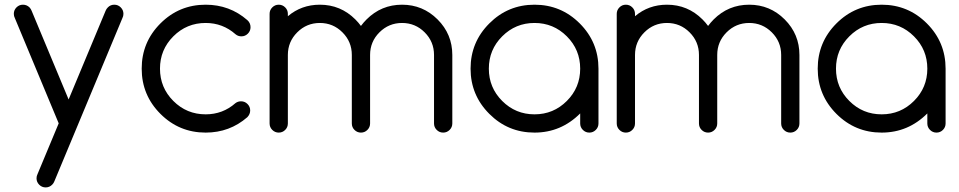

<svg xmlns="http://www.w3.org/2000/svg" viewBox="-20 -567 4102 821"><path d="M231 -39.6 43.5 -489.7Q39.1 -498 39.1 -507.8Q39.1 -523.9 50.5 -535.4Q62 -546.9 78.1 -546.9Q94.2 -546.9 106 -535.6Q112.3 -528.8 115.2 -521L273.4 -141.6L431.6 -521Q434.6 -528.8 441.4 -535.6Q452.6 -546.9 468.8 -546.9Q484.9 -546.9 496.3 -535.4Q507.8 -523.9 507.8 -507.8Q507.8 -498 503.4 -489.7L212.4 208.5Q209.5 216.3 203.1 222.7Q191.4 234.4 175.3 234.4Q159.2 234.4 147.7 222.9Q136.2 211.4 136.2 195.3Q136.2 185.5 140.6 177.2Z M1010.7 -133.8Q1026.9 -133.8 1038.3 -122.3Q1049.8 -110.8 1049.8 -94.7Q1049.8 -78.6 1037.6 -65.9Q961.9 0 859.4 0Q746.1 0 666 -80.1Q585.9 -160.2 585.9 -273.4Q585.9 -386.7 666 -466.8Q746.1 -546.9 859.4 -546.9Q961.9 -546.9 1037.6 -481Q1051.3 -468.8 1051.3 -450.7Q1051.3 -434.6 1039.8 -423.1Q1028.3 -411.6 1012.2 -411.6Q998 -411.6 987.3 -420.4Q932.6 -468.8 859.4 -468.8Q778.3 -468.8 721.2 -411.6Q664.1 -354.5 664.1 -273.4Q664.1 -192.4 721.2 -135.3Q778.3 -78.1 859.4 -78.1Q932.6 -78.1 986.8 -126Q997.1 -133.8 1010.7 -133.8Z M1210.9 -39.1Q1210.9 -22.9 1199.5 -11.5Q1188 0 1171.9 0Q1155.8 0 1144.3 -11.5Q1132.8 -22.9 1132.8 -39.1V-507.8Q1132.8 -523.9 1144.3 -535.4Q1155.8 -546.9 1171.9 -546.9Q1188 -546.9 1199.5 -535.4Q1210.9 -523.9 1210.9 -507.8V-497.6Q1269 -546.9 1347.7 -546.9Q1436.5 -546.9 1499.5 -483.9Q1512.7 -470.7 1523.4 -456.1Q1534.2 -470.7 1547.4 -483.9Q1610.4 -546.9 1699.2 -546.9Q1788.1 -546.9 1851.1 -483.9Q1914.1 -420.9 1914.1 -332V-39.1Q1914.1 -22.9 1902.6 -11.5Q1891.1 0 1875 0Q1858.9 0 1847.4 -11.5Q1835.9 -22.9 1835.9 -39.1V-332Q1835.9 -388.7 1795.9 -428.7Q1755.9 -468.8 1699.2 -468.8Q1642.6 -468.8 1602.5 -428.7Q1562.5 -388.7 1562.5 -332V-39.1Q1562.5 -22.9 1551 -11.5Q1539.6 0 1523.4 0Q1507.3 0 1495.8 -11.5Q1484.4 -22.9 1484.4 -39.1V-332Q1484.4 -388.7 1444.3 -428.7Q1404.3 -468.8 1347.7 -468.8Q1291 -468.8 1251 -428.7Q1210.9 -388.7 1210.9 -332Z M2265.6 -468.8Q2184.6 -468.8 2127.4 -411.6Q2070.3 -354.5 2070.3 -273.4Q2070.3 -192.4 2127.4 -135.3Q2184.6 -78.1 2265.6 -78.1Q2346.7 -78.1 2403.8 -135.3Q2460.9 -192.4 2460.9 -273.4Q2460.9 -354.5 2403.8 -411.6Q2346.7 -468.8 2265.6 -468.8ZM2460.9 -82Q2378.9 0 2265.6 0Q2152.3 0 2072.3 -80.1Q1992.2 -160.2 1992.2 -273.4Q1992.2 -386.7 2072.3 -466.8Q2152.3 -546.9 2265.6 -546.9Q2378.9 -546.9 2459 -466.8Q2539.1 -386.7 2539.1 -273.4V-39.1Q2539.1 -22.9 2527.6 -11.5Q2516.1 0 2500 0Q2483.9 0 2472.4 -11.5Q2460.9 -22.9 2460.9 -39.1Z M2695.3 -39.1Q2695.3 -22.9 2683.8 -11.5Q2672.4 0 2656.2 0Q2640.1 0 2628.7 -11.5Q2617.2 -22.9 2617.2 -39.1V-507.8Q2617.2 -523.9 2628.7 -535.4Q2640.1 -546.9 2656.2 -546.9Q2672.4 -546.9 2683.8 -535.4Q2695.3 -523.9 2695.3 -507.8V-497.6Q2753.4 -546.9 2832 -546.9Q2920.9 -546.9 2983.9 -483.9Q2997.1 -470.7 3007.8 -456.1Q3018.6 -470.7 3031.7 -483.9Q3094.7 -546.9 3183.6 -546.9Q3272.5 -546.9 3335.4 -483.9Q3398.4 -420.9 3398.4 -332V-39.1Q3398.4 -22.9 3387 -11.5Q3375.5 0 3359.4 0Q3343.3 0 3331.8 -11.5Q3320.3 -22.9 3320.3 -39.1V-332Q3320.3 -388.7 3280.3 -428.7Q3240.2 -468.8 3183.6 -468.8Q3127 -468.8 3086.9 -428.7Q3046.9 -388.7 3046.9 -332V-39.1Q3046.9 -22.9 3035.4 -11.5Q3023.9 0 3007.8 0Q2991.7 0 2980.2 -11.5Q2968.8 -22.9 2968.8 -39.1V-332Q2968.8 -388.7 2928.7 -428.7Q2888.7 -468.8 2832 -468.8Q2775.4 -468.8 2735.4 -428.7Q2695.3 -388.7 2695.3 -332Z M3750 -468.8Q3668.9 -468.8 3611.8 -411.6Q3554.7 -354.5 3554.7 -273.4Q3554.7 -192.4 3611.8 -135.3Q3668.9 -78.1 3750 -78.1Q3831.1 -78.1 3888.2 -135.3Q3945.3 -192.4 3945.3 -273.4Q3945.3 -354.5 3888.2 -411.6Q3831.1 -468.8 3750 -468.8ZM3945.3 -82Q3863.3 0 3750 0Q3636.7 0 3556.6 -80.1Q3476.6 -160.2 3476.6 -273.4Q3476.6 -386.7 3556.6 -466.8Q3636.7 -546.9 3750 -546.9Q3863.3 -546.9 3943.4 -466.8Q4023.4 -386.7 4023.4 -273.4V-39.1Q4023.4 -22.9 4012 -11.5Q4000.5 0 3984.4 0Q3968.3 0 3956.8 -11.5Q3945.3 -22.9 3945.3 -39.1Z"/></svg>

Font: Comfortaa
Style: Regular
Weight: 400
Designer: Johan Aakerlund - aajohan
Foundry: Johan Aakerlund
Version: Version 2.004 2013